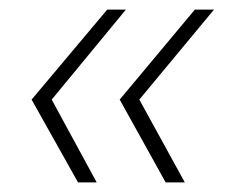

<svg xmlns="http://www.w3.org/2000/svg" viewBox="-20 -493 489 401"><path d="M326 -112 230 -285 387 -473H427L271 -285L366 -112ZM143 -112 46 -285 204 -473H243L88 -285L182 -112Z"/></svg>

Font: Alumni Sans Thin ExtraLight
Style: Italic
Weight: 250
Italic angle: -8°
Version: Version 1.016